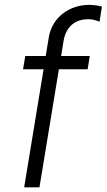

<svg xmlns="http://www.w3.org/2000/svg" viewBox="-20 -778 443 797"><path d="M346.2 -698.2C363.3 -698.2 373.2 -695.3 393.1 -687.9L403.1 -750.4C389.2 -754.6 369.7 -757.8 349.4 -757.8C273.1 -757.8 197.1 -710.6 182.5 -622.5L169.7 -545.5H84.9L75.6 -490.4H160.9L80.3 -0.4H143.8L224.4 -490.4H343.8L352.6 -545.5H233.7L244 -609C250.4 -648.4 275.6 -698.2 346.2 -698.2Z"/></svg>

Font: TID UI Light
Style: Italic
Weight: 300
Italic angle: -9.39999°
Designer: The TID Project Authors
Foundry: Bakken & Bæck
Version: Version 1.001;hotconv 1.0.109;makeotfexe 2.5.65596